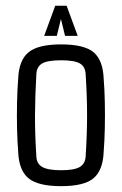

<svg xmlns="http://www.w3.org/2000/svg" viewBox="-20 -634 419 660"><path d="M189.9 5.9Q110.4 5.9 77.6 -21.5Q44.9 -48.8 42.5 -112.3Q39.6 -148.4 38.6 -192.6Q37.6 -236.8 38.6 -281.7Q39.6 -326.7 42.5 -363.3Q44.9 -426.8 77.9 -454.1Q110.8 -481.4 189.9 -481.4Q270 -481.4 302 -454.1Q334 -426.8 336.4 -363.3Q339.4 -327.1 340.3 -283Q341.3 -238.8 340.3 -194.1Q339.4 -149.4 336.4 -112.3Q334 -49.3 302 -21.7Q270 5.9 189.9 5.9ZM189.9 -48.8Q234.9 -48.8 253.9 -59.8Q272.9 -70.8 274.4 -96.2Q279.3 -172.4 279.3 -237.8Q279.3 -303.2 274.4 -379.4Q272.9 -405.3 254.4 -416Q235.8 -426.8 189.9 -426.8Q144 -426.8 125.2 -416Q106.4 -405.3 105 -379.4Q100.6 -303.2 100.3 -237.5Q100.1 -171.9 105 -96.2Q106 -70.8 125.7 -59.8Q145.5 -48.8 189.9 -48.8ZM175.3 -510.7H131.8L169.9 -614.3H209L247.1 -510.7H203.6L189.5 -568.8Z"/></svg>

Font: Agdasima
Style: Regular
Weight: 400
Width: 3
Designer: The DocRepair Project, Patric King
Foundry: Google
Version: Version 2.002